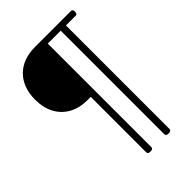

<svg xmlns="http://www.w3.org/2000/svg" viewBox="-411 -1303 1870 1870"><g transform="rotate(-45 524.0 -368.0)"><path d="M517 390Q482 390 482 366V-398H440Q329 -398 248.5 -442Q168 -486 123.5 -567.5Q79 -649 79 -763Q79 -847 104.5 -914.5Q130 -982 177 -1029Q224 -1076 290.5 -1101Q357 -1126 440 -1126H938Q949 -1126 954.5 -1119Q960 -1112 960 -1094Q960 -1076 954.5 -1068.5Q949 -1061 938 -1061H803V366Q803 390 767 390Q731 390 731 366V-1061H553V366Q553 390 517 390Z"/></g></svg>

Font: Playwrite BR Light
Style: Regular
Weight: 300
Version: Version 1.003